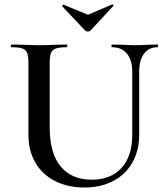

<svg xmlns="http://www.w3.org/2000/svg" viewBox="-20 -824 741 858"><path d="M480 -613Q478 -613 478 -619Q478 -625 480 -625L526 -624Q564 -622 586 -622Q604 -622 640 -624L684 -625Q686 -625 686 -619Q686 -613 684 -613Q645 -613 623.5 -584Q602 -555 602 -503V-223Q602 -151 571.5 -97.5Q541 -44 485.5 -15Q430 14 357 14Q284 14 227 -14.5Q170 -43 138.5 -96.5Q107 -150 107 -222V-544Q107 -574 101 -588Q95 -602 79.5 -607.5Q64 -613 31 -613Q28 -613 28 -619Q28 -625 31 -625L83 -624Q127 -622 154 -622Q184 -622 228 -624L278 -625Q281 -625 281 -619Q281 -613 278 -613Q245 -613 229 -607Q213 -601 207.5 -586.5Q202 -572 202 -542V-257Q202 -138 251.5 -79.5Q301 -21 390 -21Q475 -21 523 -73.5Q571 -126 571 -222V-503Q571 -555 547.5 -584Q524 -613 480 -613ZM258 -797Q258 -799 260.5 -801.5Q263 -804 264 -803L373 -758L481 -804H482Q485 -804 487 -801.5Q489 -799 486 -797L384 -687Q380 -683 373 -683Q365 -683 361 -687L258 -796Z"/></svg>

Font: Cormorant Unicase SemiBold
Style: Regular
Weight: 600
Designer: Christian Thalmann (Catharsis Fonts)
Foundry: Catharsis Fonts
Version: Version 4.000